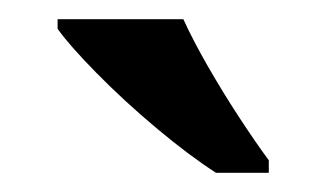

<svg xmlns="http://www.w3.org/2000/svg" viewBox="-20 -786 340 200"><path d="M205 -606Q177 -624 143 -652.5Q109 -681 80.5 -710Q52 -739 40 -756V-766H171Q181 -744 196.5 -717Q212 -690 229 -664Q246 -638 260 -619V-606Z"/></svg>

Font: Noto Serif Sinhala SemiCondensed SemiBold
Style: Regular
Weight: 600
Width: 4
Designer: Jelle Bosma - Monotype Design Team
Foundry: Monotype Imaging Inc.
Version: Version 2.007; ttfautohint (v1.8.4.7-5d5b)